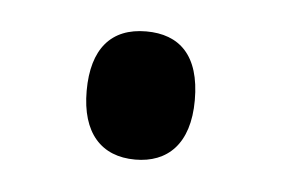

<svg xmlns="http://www.w3.org/2000/svg" viewBox="-27 -447 280 191"><g transform="rotate(5 113.0 -352.0)"><path d="M59 -352C59 -310 79 -288 113 -288C145 -288 167 -308 167 -352C167 -397 146 -416 113 -416C78 -416 59 -394 59 -352Z"/></g></svg>

Font: Noto Sans Gujarati UI ExtraCondensed
Style: Regular
Weight: 400
Width: 2
Designer: Jelle Bosma - Monotype Design Team, Universal Thirst
Foundry: Monotype Imaging Inc.
Version: Version 2.106